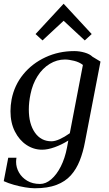

<svg xmlns="http://www.w3.org/2000/svg" viewBox="-25 -789 582 1026"><path d="M161 217Q139 217 109 212Q79 207 49 198.5Q19 190 -5 179L19 54H63Q62 59 61.5 65Q61 71 61 76Q61 106 76.5 133Q92 160 120.5 177Q149 194 189 194Q220 194 249 169Q278 144 300 100.5Q322 57 333 0L340 -38Q305 -16 267.5 -2.5Q230 11 200 11Q155 11 116.5 -14.5Q78 -40 54.5 -86.5Q31 -133 31 -195Q31 -210 32.5 -226Q34 -242 37 -258Q52 -334 99.5 -392Q147 -450 218 -483Q289 -516 372 -516Q400 -516 427.5 -508Q455 -500 469 -486L512 -460L429 -30Q419 24 401 69.5Q383 115 353.5 148Q324 181 277 199Q230 217 161 217ZM129 -204Q129 -127 161.5 -80.5Q194 -34 250 -34Q269 -34 294.5 -45.5Q320 -57 348 -77L418 -442Q399 -457 371 -464Q343 -471 322 -471Q279 -471 240.5 -447.5Q202 -424 175.5 -382Q149 -340 138 -286Q129 -243 129 -204ZM202 -573 165 -607 315 -769 465 -607 428 -573 315 -678Z"/></svg>

Font: Wittgenstein
Style: Italic
Weight: 400
Italic angle: -11°
Designer: Jörg Drees
Foundry: Jörg Drees
Version: Version 1.500